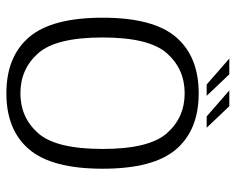

<svg xmlns="http://www.w3.org/2000/svg" viewBox="-88 -646 739 602"><g transform="rotate(90 281.0 -344.5)"><path d="M272 4.5Q387 4.5 447.8 -66.8Q508.5 -138 508.5 -297.5Q508.5 -456.5 447.8 -527.5Q387 -598.5 272 -598.5Q157 -598.5 96 -527.5Q35 -456.5 35 -297.5Q35 -138 96 -66.8Q157 4.5 272 4.5ZM272 -39.5Q196 -39.5 146.5 -95.2Q97 -151 97 -297Q97 -443 146.5 -498.8Q196 -554.5 272 -554.5Q348 -554.5 397.2 -498.8Q446.5 -443 446.5 -297Q446.5 -151 397.2 -95.2Q348 -39.5 272 -39.5ZM344.5 -623.5H380L312.5 -694.5H263ZM244.5 -623.5H280L212.5 -694.5H163Z"/></g></svg>

Font: Anybody Light
Style: Regular
Weight: 300
Designer: Tyler Finck
Foundry: Etcetera Type Company
Version: Version 1.111; ttfautohint (v1.8.4)